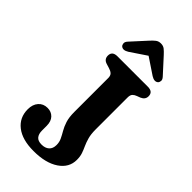

<svg xmlns="http://www.w3.org/2000/svg" viewBox="-286 -999 1088 1088"><g transform="rotate(45 258.0 -455.0)"><path d="M437.5 -122.5Q437.5 -60 381 -22Q324.5 16 228 16Q137.5 16 87.5 -23Q37.5 -62 37.5 -128.5Q37.5 -167 57.8 -190.2Q78 -213.5 112 -213.5Q142 -213.5 161 -193.8Q180 -174 180 -138V-100.5Q180 -72.5 192.8 -57.2Q205.5 -42 234.5 -42Q263 -42 279.8 -57Q296.5 -72 296.5 -100.5Q296.5 -124 287.2 -143.2Q278 -162.5 265.8 -183.2Q253.5 -204 244.2 -232.8Q235 -261.5 235 -304V-576Q235 -595.5 225 -604.8Q215 -614 197 -619L172.5 -626.5Q143.5 -635.5 143.5 -664.5Q143.5 -700 185 -700H428.5Q470 -700 470 -664.5Q470 -638.5 442.5 -626.5L422.5 -619Q408 -614 399.2 -604.8Q390.5 -595.5 390.5 -576V-320Q390.5 -281.5 397.8 -255.8Q405 -230 414.2 -210Q423.5 -190 430.5 -169.8Q437.5 -149.5 437.5 -122.5ZM210 -761.5Q181.5 -744 164.5 -758.5Q158 -764.5 157 -776Q156 -787.5 167.5 -800L250 -890.5Q264.5 -906.5 277 -916.2Q289.5 -926 308 -926Q326.5 -926 338.8 -916.2Q351 -906.5 365.5 -890.5L448 -800Q459.5 -787.5 458.5 -776Q457.5 -764.5 451 -758.5Q434 -744 405.5 -761.5L307.5 -827Z"/></g></svg>

Font: Fraunces 9pt S100 SemiBold
Style: Regular
Weight: 600
Version: Version 1.000; ttfautohint (v1.8.3)